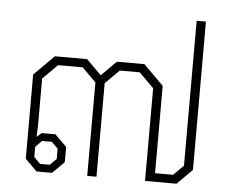

<svg xmlns="http://www.w3.org/2000/svg" viewBox="-49 -727 943 784"><g transform="rotate(5 422.0 -335.0)"><path d="M80 -48V-393L162 -475H294L355 -414L416 -475H529L611 -393V-35H685L726 -76V-670H764V-62L702 0H573V-380L513 -440H431L374 -383V0H336V-383L279 -440H178L118 -380V-189L116 -141L136 -158H192L240 -110V-48L192 0H128ZM180 -32 206 -58V-100L180 -126H140L114 -100V-58L140 -32Z"/></g></svg>

Font: Chakra Petch ExtraLight
Style: Regular
Weight: 275
Designer: Katatrad Aksorn Co.,Ltd.
Foundry: Cadson Demak Co.,Ltd.
Version: Version 1.000; ttfautohint (v1.6)